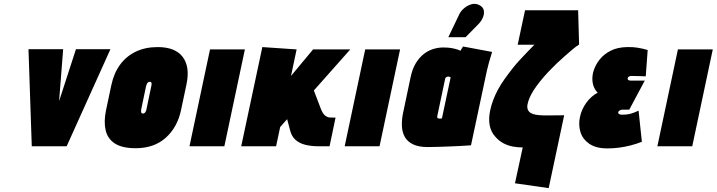

<svg xmlns="http://www.w3.org/2000/svg" viewBox="-20 -755 3699 991"><path d="M127 -501 144 0H324L550 -501H372L285 -233L306 -501Z M914 -185 942 -317Q962 -409 923.5 -460.5Q885 -512 794 -512Q730 -512 681 -488.5Q632 -465 600 -421.5Q568 -378 555 -317L527 -185Q515 -126 525.5 -82Q536 -38 573.5 -14Q611 10 680 10Q775 10 835 -43.5Q895 -97 914 -185ZM761 -311 736 -191Q735 -185 732.5 -180Q730 -175 726.5 -172Q723 -169 718 -169Q713 -169 710.5 -172Q708 -175 708 -180Q708 -185 709 -191L734 -311Q736 -318 738.5 -323Q741 -328 745 -330.5Q749 -333 753 -333Q758 -333 760 -330.5Q762 -328 762.5 -323Q763 -318 761 -311Z M958 0H1138L1244 -500H1064Z M1635 -196 1600 -288 1788 -500H1596L1482 -363L1511 -500L1334 -512L1225 0H1405L1426 -99L1462 -140L1478 -80Q1486 -50 1506 -32.5Q1526 -15 1556.5 -7.5Q1587 0 1625 0H1681L1712 -148H1709Q1696 -148 1683 -148.5Q1670 -149 1657.5 -159Q1645 -169 1635 -196Z M1759 0H1939L2045 -500H1865Z M2520 -487 2370 -515Q2365 -508 2361 -500.5Q2357 -493 2357 -493Q2354 -495 2342.5 -499Q2331 -503 2312.5 -506.5Q2294 -510 2268 -510Q2242 -510 2216 -502Q2190 -494 2167 -476Q2144 -458 2126 -428.5Q2108 -399 2099 -355L2060 -170Q2053 -135 2054.5 -103.5Q2056 -72 2069.5 -48Q2083 -24 2112 -10Q2141 4 2187 4Q2210 4 2239.5 3Q2269 2 2299 1Q2329 0 2354.5 -1.5Q2380 -3 2395.5 -4Q2411 -5 2411 -5L2493 -390Q2497 -407 2503.5 -431.5Q2510 -456 2520 -487ZM2237 -156 2278 -350Q2279 -353 2281 -355Q2283 -357 2285.5 -358Q2288 -359 2290.5 -359.5Q2293 -360 2294 -360Q2295 -360 2296.5 -359.5Q2298 -359 2299.5 -358.5Q2301 -358 2303 -357.5Q2305 -357 2306 -356L2261 -144Q2259 -144 2257 -143.5Q2255 -143 2253.5 -143Q2252 -143 2250.5 -143Q2249 -143 2247 -143Q2244 -143 2241 -144.5Q2238 -146 2237 -149Q2236 -152 2237 -156ZM2449 -630Q2463 -644 2471.5 -662.5Q2480 -681 2477.5 -699Q2475 -717 2457 -727Q2437 -739 2415.5 -733.5Q2394 -728 2376 -713Q2358 -698 2350 -680L2294 -563H2383Z M2969 -525 2964 -702H2690L2652 -524H2738Q2720 -506 2700 -485Q2680 -464 2662 -444.5Q2644 -425 2632 -410Q2606 -377 2585.5 -348.5Q2565 -320 2550.5 -293Q2536 -266 2526 -239.5Q2516 -213 2510 -185Q2501 -143 2507.5 -108.5Q2514 -74 2536 -50Q2555 -28 2578.5 -15.5Q2602 -3 2627.5 1.5Q2653 6 2678 6L2638 191L2812 216L2892 -160Q2860 -160 2832.5 -159.5Q2805 -159 2783 -159.5Q2761 -160 2745 -163Q2729 -166 2719 -172Q2707 -180 2703.5 -191.5Q2700 -203 2703 -217Q2708 -241 2720.5 -265Q2733 -289 2750 -312Q2767 -335 2785.5 -356.5Q2804 -378 2822 -396Q2835 -410 2854 -428Q2873 -446 2894 -464.5Q2915 -483 2934.5 -499.5Q2954 -516 2969 -525Z M3313 -361 3323 -497Q3295 -505 3269.5 -509Q3244 -513 3217 -512Q3167 -511 3132.5 -493.5Q3098 -476 3076.5 -449.5Q3055 -423 3045 -393Q3038 -373 3037.5 -351Q3037 -329 3044 -309.5Q3051 -290 3065 -277Q3029 -257 3005 -223Q2981 -189 2973 -149Q2965 -110 2976 -73.5Q2987 -37 3021.5 -13Q3056 11 3115 11Q3146 11 3176 7Q3206 3 3235 -4.5Q3264 -12 3293 -23L3276 -184Q3267 -180 3258 -176Q3249 -172 3238.5 -169Q3228 -166 3216.5 -164.5Q3205 -163 3191 -163Q3185 -163 3180 -164.5Q3175 -166 3172.5 -169Q3170 -172 3171 -176Q3172 -179 3174 -181.5Q3176 -184 3179 -185.5Q3182 -187 3185.5 -188Q3189 -189 3193 -189H3228L3308 -339H3235Q3230 -339 3226 -340.5Q3222 -342 3220.5 -345Q3219 -348 3220 -352Q3221 -356 3223.5 -358Q3226 -360 3230 -361.5Q3234 -363 3239 -363Q3250 -363 3261.5 -362.5Q3273 -362 3286 -362Q3299 -362 3313 -361Z M3373 0H3553L3659 -500H3479Z"/></svg>

Font: Advent Pro Black
Style: Italic
Weight: 900
Italic angle: -12°
Version: Version 3.000